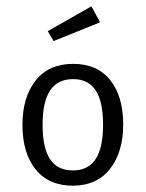

<svg xmlns="http://www.w3.org/2000/svg" viewBox="-20 -586 466 614"><path d="M374 -187.5Q374 -99.6 331.8 -45.9Q289.6 7.8 212.9 7.8Q135.7 7.8 93.8 -44.4Q51.8 -96.7 51.8 -186.5Q51.8 -275.4 94 -328.6Q136.2 -381.8 213.9 -381.8Q291 -381.8 332.5 -329.8Q374 -277.8 374 -187.5ZM116.2 -186.5Q116.2 -112.8 140.1 -76.9Q164.1 -41 212.9 -41Q261.7 -41 285.6 -76.9Q309.6 -112.8 309.6 -187.5Q309.6 -261.2 285.9 -297.1Q262.2 -333 213.9 -333Q164.6 -333 140.4 -296.9Q116.2 -260.7 116.2 -186.5ZM299.8 -514.6 151.4 -454.6 132.8 -486.3 272.5 -565.9Z"/></svg>

Font: Amiri Typewriter
Style: Regular
Weight: 400
Monospace: yes
Designer: Khaled Hosny
Version: Version 1.1